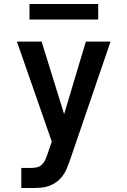

<svg xmlns="http://www.w3.org/2000/svg" viewBox="-20 -729 640 964"><path d="M87 215V114H139Q154 114 167.5 110.5Q181 107 191 97Q201 87 207 74Q213 61 217 48L218 47V46L240 -18L65 -520H189L302 -156L411 -520H535L330 79Q323 99 314.5 119Q306 139 293 156Q280 173 262.5 185.5Q245 198 224.5 205Q204 212 182.5 213.5Q161 215 139 215ZM128 -631V-709H473V-631Z"/></svg>

Font: R Plex Mono
Style: Bold
Weight: 700
Monospace: yes
Designer: Belleve Invis
Foundry: Belleve Invis
Version: Version 31.8.0